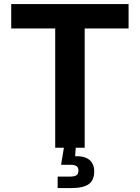

<svg xmlns="http://www.w3.org/2000/svg" viewBox="-20 -748 707 972"><path d="M36.8 -727.5H630.9V-603.8H408.7V0H259.5V-603.8H36.8ZM271.9 146H334Q357.4 146 367.3 139Q377.1 132.1 377.1 115.9Q377.1 99.6 367.3 92.9Q357.4 86.2 334 86.2H289.2L307 -21.3H363.4V0L360.5 43Q391.2 41.6 412.9 50Q434.6 58.4 445.8 76.1Q457 93.7 457 119.5Q457 164.3 429.4 184.2Q401.8 204.1 340.3 204.1H271.9Z"/></svg>

Font: Raveo Variable
Style: Regular
Weight: 400
Designer: Jakub Foglar, Rasmus Andersson (Inter)
Foundry: Jakubfoglar.com
Version: Version 1.000;Glyphs 3.2.3 (3260)